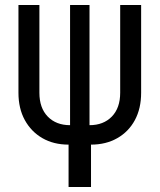

<svg xmlns="http://www.w3.org/2000/svg" viewBox="-20 -750 640 770"><path d="M255 0V-170Q195 -170 150 -196Q105 -222 79.5 -268.5Q54 -315 54 -378V-730H138V-378Q138 -317 171.5 -282.5Q205 -248 261 -248V-730H339V-248Q395 -248 428.5 -282.5Q462 -317 462 -378V-730H546V-378Q546 -315 521 -268.5Q496 -222 450.5 -196Q405 -170 345 -170V0Z"/></svg>

Font: JetBrainsMono NFM
Style: Regular
Weight: 400
Monospace: yes
Designer: Philipp Nurullin, Konstantin Bulenkov
Foundry: JetBrains
Version: Version 2.304; ttfautohint (v1.8.4.7-5d5b);Nerd Fonts 3.3.0